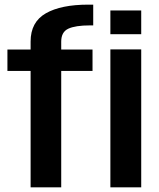

<svg xmlns="http://www.w3.org/2000/svg" viewBox="-20 -808 686 828"><path d="M112 0H244V-502H379V-594.5H244V-628.5Q244 -670 274.5 -684.2Q305 -698.5 368.5 -698.5H382V-788H361Q243 -788 177.5 -750.5Q112 -713 112 -629V-594.5H12V-502H112ZM456 0H589V-595H456ZM456 -763V-660.5H589V-763Z"/></svg>

Font: Anybody SemiCondensed SemiBold
Style: Regular
Weight: 600
Width: 4
Version: Version 1.113;gftools[0.9.25]